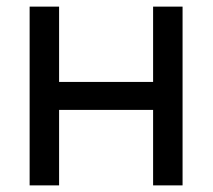

<svg xmlns="http://www.w3.org/2000/svg" viewBox="-20 -560 642 580"><path d="M158.5 0V-228H442.5V0H531.5V-540H442.5V-312.5H158.5V-540H69.5V0Z"/></svg>

Font: Hauora Medium
Style: Regular
Weight: 500
Designer: Wayne Shih
Foundry: WCYS
Version: Version 1.001;hotconv 1.0.109;makeotfexe 2.5.65596